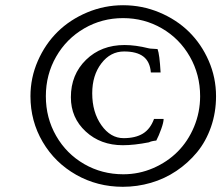

<svg xmlns="http://www.w3.org/2000/svg" viewBox="-20 -737 855 742"><path d="M454.6 -15.1Q356.4 -15.1 274.4 -61.5Q192.4 -107.9 145 -188.5Q97.7 -269 97.7 -365.2Q97.7 -436.5 126.2 -501.7Q154.8 -566.9 202.6 -614Q250.5 -661.1 316.9 -689Q383.3 -716.8 455.6 -716.8Q529.3 -716.8 595.9 -689Q662.6 -661.1 710.4 -614Q758.3 -566.9 786.6 -502Q814.9 -437 814.9 -365.2Q814.9 -302.2 795.4 -246.3Q775.9 -190.4 741.5 -148.7Q707 -106.9 661.6 -76.4Q616.2 -45.9 563.2 -30.5Q510.3 -15.1 454.6 -15.1ZM456.5 -63.5Q517.1 -63.5 571.8 -87.2Q626.5 -110.8 666.5 -150.9Q706.5 -190.9 730 -247.1Q753.4 -303.2 753.4 -365.2Q753.4 -448.7 713.6 -518.3Q673.8 -587.9 605.5 -627.4Q537.1 -667 455.6 -667Q374 -667 305.4 -627.2Q236.8 -587.4 197 -518.1Q157.2 -448.7 157.2 -365.2Q157.2 -281.2 197 -211.9Q236.8 -142.6 305.4 -103Q374 -63.5 456.5 -63.5ZM454.6 -175.8Q368.7 -175.8 311.3 -228.8Q253.9 -281.7 253.9 -361.3Q253.9 -448.7 312.5 -505.9Q371.1 -563 461.4 -563Q503.9 -563 554.7 -550.3Q560.1 -548.8 570.8 -548.6Q581.5 -548.3 588.9 -547.4Q596.7 -527.3 600.6 -457H563Q559.6 -499 533.9 -518.6Q508.3 -538.1 459.5 -538.1Q406.7 -538.1 371.6 -491.9Q336.4 -445.8 336.4 -376.5Q336.4 -303.2 371.8 -253.2Q407.2 -203.1 457.5 -203.1Q503.4 -203.1 532.2 -220.7Q561 -238.3 575.2 -277.3H612.3Q612.3 -264.2 603 -238.3Q593.8 -212.4 584 -193.8Q564.5 -191.9 555.7 -187Q498.5 -175.8 454.6 -175.8Z"/></svg>

Font: Elstob 6pt
Style: Italic
Weight: 700
Italic angle: -20°
Designer: Peter S. Baker
Version: Version 1.015